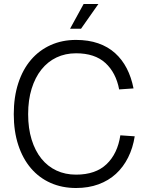

<svg xmlns="http://www.w3.org/2000/svg" viewBox="-20 -926 739 962"><path d="M361 16Q291 16 233.5 -9.5Q176 -35 135 -83Q94 -131 71.5 -199.5Q49 -268 49 -354Q49 -440 71.5 -509Q94 -578 135 -626Q176 -674 233.5 -700Q291 -726 361 -726Q423 -726 472 -709Q521 -692 556.5 -660Q592 -628 615 -583.5Q638 -539 649 -483L577 -478Q561 -562 508 -610.5Q455 -659 361 -659Q307 -659 263 -638Q219 -617 187.5 -577.5Q156 -538 138.5 -481.5Q121 -425 121 -354Q121 -283 138.5 -226.5Q156 -170 187.5 -131Q219 -92 263 -71.5Q307 -51 361 -51Q459 -51 514 -103.5Q569 -156 583 -248L655 -243Q646 -185 622 -137Q598 -89 561 -55Q524 -21 473.5 -2.5Q423 16 361 16ZM331 -782 399 -906H473L386 -782Z"/></svg>

Font: Geist Light
Style: Regular
Weight: 400
Designer: Basement.studio, Andrés Briganti, Mateo Zaragoza
Foundry: Basement.studio, Vercel, Andrés Briganti, Guido Ferreyra, Mateo Zaragoza
Version: Version 1.401